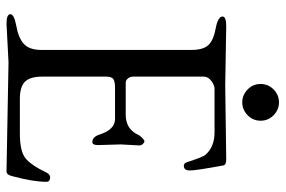

<svg xmlns="http://www.w3.org/2000/svg" viewBox="-160 -690 856 575"><g transform="rotate(90 267.5 -403.0)"><path d="M232 -756Q232 -779 248.5 -795Q265 -811 287 -811Q309 -811 325.5 -795Q342 -779 342 -756Q342 -733 325.5 -717Q309 -701 287 -701Q265 -701 248.5 -717Q232 -733 232 -756ZM416 -392 413 -337 415 -269Q415 -252 406 -252Q390 -252 383 -275Q368 -320 337 -320H244Q225 -320 217.5 -315Q210 -310 210 -294V-102Q210 -65 225.5 -50Q241 -35 276 -35H380Q433 -35 454 -51.5Q475 -68 498 -116Q504 -127 514.5 -125.5Q525 -124 525 -115Q525 -75 508 -12Q504 5 494 5L167 -1L52 5Q23 5 23 -6.5Q23 -18 59 -24.5Q95 -31 112.5 -47.5Q130 -64 130 -99V-549Q130 -584 115.5 -599.5Q101 -615 65.5 -621.5Q30 -628 30 -642Q30 -653 59 -653L236 -650L458 -653Q475 -653 476 -644Q491 -563 491 -544.5Q491 -526 477 -526Q469 -526 466 -536Q451 -583 444 -591Q420 -618 377 -618H246Q236 -618 223 -608.5Q210 -599 210 -586V-374Q210 -365 215.5 -358.5Q221 -352 228 -352H324Q368 -352 385 -391Q387 -395 393.5 -401.5Q400 -408 403.5 -408Q407 -408 411.5 -403.5Q416 -399 416 -392Z"/></g></svg>

Font: EB Garamond
Style: Regular
Weight: 400
Version: Version 0.012